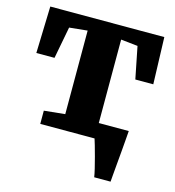

<svg xmlns="http://www.w3.org/2000/svg" viewBox="-109 -647 838 919"><g transform="rotate(15 310.0 -187.5)"><path d="M441.5 180Q439.5 165.5 433.2 139.2Q427 113 419.2 84.2Q411.5 55.5 404.8 32.2Q398 9 395 0L359.5 -76.5H544Q543 -63.5 541 -37.5Q539 -11.5 536.2 21.2Q533.5 54 530.5 86Q527.5 118 525.5 143.5Q523.5 169 522.5 180ZM126 0V-65.5L229.5 -76V-490L140 -481L110 -323H20L27 -555H592L599.5 -323H510.5L479 -481L395.5 -490V-76L504 -65.5V0Z"/></g></svg>

Font: Merriweather 20pt Black
Style: Regular
Weight: 900
Version: Version 2.100